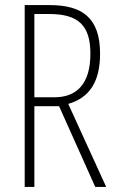

<svg xmlns="http://www.w3.org/2000/svg" viewBox="-20 -734 456 754"><path d="M175 -714H77V0H115V-317H212L354 0H397L248 -326C332 -350 373 -414 373 -523C373 -664 303 -714 175 -714ZM173 -679C289 -679 335 -633 335 -523C335 -402 279 -352 194 -352H115V-679Z"/></svg>

Font: Noto Sans Armenian ExtraCondensed ExtraLight
Style: Regular
Weight: 200
Width: 2
Designer: Monotype Design Team
Foundry: Monotype Imaging Inc.
Version: Version 2.008